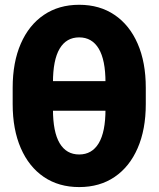

<svg xmlns="http://www.w3.org/2000/svg" viewBox="-20 -759 653 791"><path d="M306.2 11.7Q222.2 11.7 160.6 -30Q99.1 -71.8 65.7 -148.7Q32.2 -225.6 32.2 -330.1V-397.5Q32.2 -502.4 65.7 -579.1Q99.1 -655.8 160.6 -697.5Q222.2 -739.3 306.2 -739.3Q390.6 -739.3 452.1 -697.5Q513.7 -655.8 547.1 -579.1Q580.6 -502.4 580.6 -397.5V-330.1Q580.6 -225.6 547.1 -148.7Q513.7 -71.8 452.1 -30Q390.6 11.7 306.2 11.7ZM306.2 -122.6Q358.9 -122.6 386.7 -168.9Q414.6 -215.3 414.6 -308.6V-418.9Q414.6 -512.2 386.7 -558.6Q358.9 -605 306.2 -605Q253.4 -605 225.8 -558.6Q198.2 -512.2 198.2 -418.9V-308.6Q198.2 -215.3 225.8 -168.9Q253.4 -122.6 306.2 -122.6ZM171.9 -302.7V-424.8H439V-302.7Z"/></svg>

Font: Inter 24pt ExtraBold
Style: Regular
Weight: 800
Designer: Rasmus Andersson
Foundry: rsms
Version: Version 4.001;git-66647c0bb